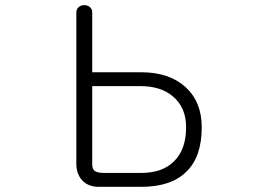

<svg xmlns="http://www.w3.org/2000/svg" viewBox="-20 -723 1040 743"><path d="M336.9 -389.6H525.4Q601.6 -389.6 648.4 -350.6Q700.2 -307.6 700.2 -230.5Q700.2 -145.5 654.3 -99.6Q609.4 -53.7 525.4 -53.7H383.8Q357.4 -53.7 346.7 -61.5Q336.9 -68.4 336.9 -86.9ZM275.4 -673.8V-89.8Q275.4 -50.8 296.9 -26.4Q320.3 0 362.3 0H526.4Q642.6 0 701.2 -58.6Q760.7 -116.2 760.7 -230.5Q760.7 -329.1 697.3 -386.7Q633.8 -443.4 526.4 -443.4H336.9V-674.8Q336.9 -688.5 327.1 -696.3Q318.4 -703.1 305.7 -703.1Q293 -703.1 284.2 -695.3Q275.4 -687.5 275.4 -673.8Z"/></svg>

Font: GulimChe
Style: Regular
Weight: 400
Monospace: yes
Version: Version 2.21